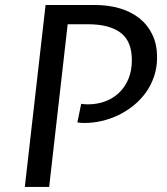

<svg xmlns="http://www.w3.org/2000/svg" viewBox="-20 -735 656 755"><path d="M173.3 0H77.6L159.2 -715.3H354.5Q407.2 -715.3 451.9 -701.9Q496.6 -688.5 529.1 -662.4Q561.5 -636.2 579.6 -597.9Q597.7 -559.6 597.7 -509.8Q597.7 -469.2 585.7 -434.1Q573.7 -398.9 553 -370.4Q532.2 -341.8 504.6 -319.6Q477.1 -297.4 445.3 -282.2Q413.6 -267.1 379.9 -259.3Q346.2 -251.5 313.5 -251.5Q307.6 -251.5 300.8 -251.7Q293.9 -252 284.2 -253.4L299.3 -326.7Q308.1 -325.2 314.5 -325Q320.8 -324.7 327.1 -324.7Q361.3 -324.7 392.3 -335.9Q423.3 -347.2 447 -369.1Q470.7 -391.1 484.6 -423.6Q498.5 -456.1 498.5 -498.5Q498.5 -573.2 454.1 -606.4Q409.7 -639.6 327.1 -639.6H246.1Z"/></svg>

Font: Proza Libre
Style: Italic
Weight: 400
Designer: Jasper de Waard
Foundry: Jasper de Waard
Version: Version 1.000; ttfautohint (v1.4.1.8-43bc)